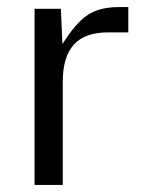

<svg xmlns="http://www.w3.org/2000/svg" viewBox="-20 -525 415 545"><path d="M78.1 0V-500H152.8L157.2 -399.9Q194.8 -460 228.8 -482.4Q262.7 -504.9 316.9 -504.9H344.2V-433.1H287.1Q220.7 -433.1 189.5 -398.2Q158.2 -363.3 158.2 -293.9V0Z"/></svg>

Font: TASA Orbiter Text
Style: Regular
Weight: 400
Designer: Weizhong Zhang
Version: Version 1.000;Glyphs 3.1.2 (3151)